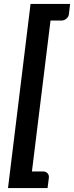

<svg xmlns="http://www.w3.org/2000/svg" viewBox="-20 -795 374 971"><path d="M20.5 156 134.5 -775H334.5L328.5 -723Q327 -710 315.8 -700.5Q304.5 -691 290 -691H235.5L141.5 72H197Q212 72 220.5 81.5Q229 91 227 105L220.5 156Z"/></svg>

Font: Lato Heavy
Style: Italic
Weight: 800
Italic angle: -7°
Designer: Lukasz Dziedzic
Foundry: tyPoland Lukasz Dziedzic
Version: Version 2.007; 2014-02-27